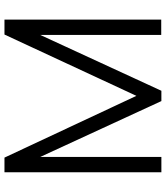

<svg xmlns="http://www.w3.org/2000/svg" viewBox="40 -800 760 881"><g transform="rotate(-90 420.5 -360.0)"><path d="M70 0V-720H137.3L420.7 -114.7L702 -720H770.7V-0.7H700.3V-556L444 0H396.7L140.3 -556V0Z"/></g></svg>

Font: Manrope ExtraLight
Style: Regular
Weight: 200
Designer: Mikhail Sharanda
Foundry: Mikhail Sharanda
Version: Version 4.505